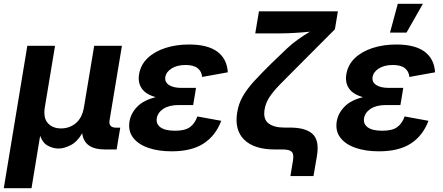

<svg xmlns="http://www.w3.org/2000/svg" viewBox="-36 -787 2333 1011"><path d="M-16.1 204.1 107.9 -545.9H253.9L200.2 -223.1Q190.9 -166 216.1 -138.4Q241.2 -110.8 285.6 -110.8Q330.6 -110.8 363.8 -138.9Q397 -167 406.2 -223.1L460 -545.9H606L541 -154.3Q534.2 -114.7 575.7 -114.7H597.2L578.1 0H516.6Q407.2 0 397 -85.4Q370.1 -39.6 335.4 -22.2Q300.8 -4.9 272 -4.9Q244.1 -4.9 216.6 -19.3Q189 -33.7 175.3 -71.8L129.9 204.1Z M867.7 9.8Q796.4 9.8 743.4 -9Q690.4 -27.8 664.1 -63.2Q637.7 -98.6 646 -148.4Q653.3 -190.9 686.8 -225.3Q720.2 -259.8 784.2 -275.4Q731.4 -290 710.2 -321.5Q689 -353 696.3 -395.5Q704.6 -446.3 741.5 -481.2Q778.3 -516.1 835 -534.4Q891.6 -552.7 959.5 -552.7Q1057.1 -552.7 1108.2 -515.1Q1159.2 -477.5 1163.6 -406.2L1028.3 -381.8Q1025.9 -411.1 1004.6 -428Q983.4 -444.8 941.4 -444.8Q896 -444.8 867.2 -426.3Q838.4 -407.7 834.5 -380.9Q830.6 -355 853.5 -339.6Q876.5 -324.2 919.9 -324.2H996.1L986.3 -264.2L981 -233.9H905.3Q854.5 -233.9 824.7 -214.4Q794.9 -194.8 789.6 -164.6Q784.7 -134.8 808.8 -116.7Q833 -98.6 886.2 -98.6Q937.5 -98.6 963.6 -117.2Q989.7 -135.7 1003.4 -173.8L1128.9 -150.9Q1099.6 -72.8 1036.4 -31.5Q973.1 9.8 867.7 9.8Z M1493.2 140.1 1506.8 58.1Q1512.2 25.4 1500.5 12.7Q1488.8 0 1452.6 0H1411.6Q1302.2 0 1250 -51.3Q1197.8 -102.5 1212.9 -194.8Q1220.2 -240.7 1242.2 -279.3Q1264.2 -317.9 1301.8 -359.1Q1339.4 -400.4 1393.6 -453.6L1475.1 -531.7Q1502 -557.1 1533.7 -579.6Q1565.4 -602.1 1595.7 -620.1Q1558.6 -616.2 1516.1 -613.8Q1473.6 -611.3 1442.4 -611.3H1308.1L1327.6 -727.5H1743.2L1727.5 -632.8L1532.2 -437Q1474.1 -379.4 1437.5 -341.6Q1400.9 -303.7 1381.8 -273.9Q1362.8 -244.1 1357.4 -211.4Q1348.6 -160.2 1377.4 -137.7Q1406.2 -115.2 1461.9 -115.2H1491.2Q1573.7 -115.2 1610.1 -81.3Q1646.5 -47.4 1632.8 34.7L1614.7 140.1Z M1959 9.8Q1887.7 9.8 1834.7 -9Q1781.7 -27.8 1755.4 -63.2Q1729 -98.6 1737.3 -148.4Q1744.6 -190.9 1778.1 -225.3Q1811.5 -259.8 1875.5 -275.4Q1822.8 -290 1801.5 -321.5Q1780.3 -353 1787.6 -395.5Q1795.9 -446.3 1832.8 -481.2Q1869.6 -516.1 1926.3 -534.4Q1982.9 -552.7 2050.8 -552.7Q2148.4 -552.7 2199.5 -515.1Q2250.5 -477.5 2254.9 -406.2L2119.6 -381.8Q2117.2 -411.1 2095.9 -428Q2074.7 -444.8 2032.7 -444.8Q1987.3 -444.8 1958.5 -426.3Q1929.7 -407.7 1925.8 -380.9Q1921.9 -355 1944.8 -339.6Q1967.8 -324.2 2011.2 -324.2H2087.4L2077.6 -264.2L2072.3 -233.9H1996.6Q1945.8 -233.9 1916 -214.4Q1886.2 -194.8 1880.9 -164.6Q1876 -134.8 1900.1 -116.7Q1924.3 -98.6 1977.5 -98.6Q2028.8 -98.6 2054.9 -117.2Q2081.1 -135.7 2094.7 -173.8L2220.2 -150.9Q2190.9 -72.8 2127.7 -31.5Q2064.5 9.8 1959 9.8ZM2017.6 -615.2 2058.6 -767.1H2190.9L2104.5 -615.2Z"/></svg>

Font: Inter
Style: Bold Italic
Weight: 700
Italic angle: -9.39999°
Designer: Rasmus Andersson
Foundry: rsms
Version: Version 4.001;git-9221beed3